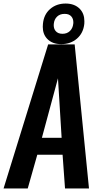

<svg xmlns="http://www.w3.org/2000/svg" viewBox="-26 -1059 562 1079"><path d="M325.2 -869.1Q350.6 -869.1 366.7 -884.5Q382.8 -899.9 385.7 -925.3Q386.2 -929.2 386.2 -933.1Q386.2 -953.1 375.5 -965.8Q362.8 -981.4 336.9 -981Q310.5 -981 294.7 -965.6Q278.8 -950.2 276.4 -925.3Q275.9 -921.4 275.9 -917.5Q275.9 -897.5 286.6 -884.8Q299.3 -869.1 325.2 -869.1ZM318.8 -811Q267.1 -810.5 238.3 -841.8Q214.4 -867.7 214.4 -908.2Q214.4 -916.5 215.3 -925.3Q220.2 -977.5 255.6 -1008.3Q291 -1039.1 342.8 -1039.1Q394 -1039.1 423.3 -1008.3Q448.2 -981.9 448.2 -939.9Q448.2 -933.1 447.8 -925.3Q442.4 -873 406.5 -842Q370.6 -811 318.8 -811ZM-5.9 0 244.6 -809.6H393.6L474.1 0H339.4L325.7 -189.5H183.6L129.9 0ZM209.5 -284.7H320.3L299.8 -619.1Z"/></svg>

Font: Oswald
Style: Medium
Weight: 500
Designer: Vernon Adams
Foundry: Vernon Adams
Version: 3.0; ttfautohint (v0.94.23-7a4d-dirty) -l 8 -r 50 -G 150 -x 